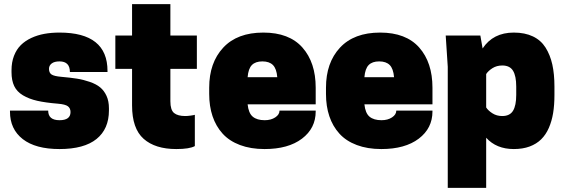

<svg xmlns="http://www.w3.org/2000/svg" viewBox="-20 -700 2702 920"><path d="M265.1 -124Q317.9 -124 317.9 -163.1Q317.9 -181.2 305.4 -190.7Q293 -200.2 257.8 -203.1Q198.2 -208 158.4 -217Q118.7 -226.1 89.8 -243.4Q61 -260.7 48.1 -287.6Q35.2 -314.5 35.2 -354V-363.8Q35.2 -401.9 47.1 -432.6Q59.1 -463.4 79.8 -483.9Q100.6 -504.4 129.9 -518.1Q159.2 -531.7 192.6 -537.8Q226.1 -543.9 265.1 -543.9Q495.1 -543.9 495.1 -359.9V-355H314.9Q314.9 -405.8 265.1 -405.8Q240.7 -405.8 227.8 -396Q214.8 -386.2 214.8 -370.1Q214.8 -351.1 227.1 -343Q239.3 -335 272.9 -332Q317.4 -328.1 348.4 -323.2Q379.4 -318.4 410.4 -307.6Q441.4 -296.9 460.2 -281.2Q479 -265.6 490.5 -240.5Q502 -215.3 502 -181.2V-170.9Q502 -82 442.4 -33.9Q382.8 14.2 265.1 14.2Q150.4 14.2 89.1 -33.4Q27.8 -81.1 27.8 -165V-169.9H210.9Q210.9 -124 265.1 -124Z M796.4 -529.8H923.3V-370.1H796.4V-214.8Q796.4 -172.9 814.2 -158.4Q832 -144 867.7 -144Q878.9 -144 894.3 -146.2Q909.7 -148.4 913.6 -149.9V0Q888.2 14.2 824.7 14.2Q723.6 14.2 668.2 -34.9Q612.8 -84 612.8 -194.8V-370.1H532.7V-529.8H612.8V-680.2H796.4Z M1492.7 -200.2H1166.5Q1170.9 -157.7 1191.2 -140.9Q1211.4 -124 1248.5 -124Q1278.3 -124 1298.8 -137.5Q1319.3 -150.9 1319.3 -169.9H1492.7V-166Q1492.7 -85.4 1427 -35.6Q1361.3 14.2 1247.6 14.2Q1181.2 14.2 1129.9 -5.1Q1078.6 -24.4 1046.6 -59.8Q1014.6 -95.2 998.5 -143.1Q982.4 -190.9 982.4 -250V-279.8Q982.4 -399.4 1049.6 -471.7Q1116.7 -543.9 1241.7 -543.9Q1365.7 -543.9 1429.2 -472.2Q1492.7 -400.4 1492.7 -279.8ZM1166.5 -330.1H1308.6Q1305.2 -371.1 1287.8 -388.4Q1270.5 -405.8 1237.3 -405.8Q1204.1 -405.8 1187 -388.4Q1169.9 -371.1 1166.5 -330.1Z M2052.2 -200.2H1726.1Q1730.5 -157.7 1750.7 -140.9Q1771 -124 1808.1 -124Q1837.9 -124 1858.4 -137.5Q1878.9 -150.9 1878.9 -169.9H2052.2V-166Q2052.2 -85.4 1986.6 -35.6Q1920.9 14.2 1807.1 14.2Q1740.7 14.2 1689.5 -5.1Q1638.2 -24.4 1606.2 -59.8Q1574.2 -95.2 1558.1 -143.1Q1542 -190.9 1542 -250V-279.8Q1542 -399.4 1609.1 -471.7Q1676.3 -543.9 1801.3 -543.9Q1925.3 -543.9 1988.8 -472.2Q2052.2 -400.4 2052.2 -279.8ZM1726.1 -330.1H1868.2Q1864.7 -371.1 1847.4 -388.4Q1830.1 -405.8 1796.9 -405.8Q1763.7 -405.8 1746.6 -388.4Q1729.5 -371.1 1726.1 -330.1Z M2441.9 14.2Q2358.4 14.2 2309.6 -40V200.2H2125.5V-379.9L2115.7 -529.8H2281.7L2292.5 -467.8Q2342.8 -543.9 2441.9 -543.9Q2495.1 -543.9 2533.4 -525.6Q2571.8 -507.3 2594 -472.2Q2616.2 -437 2626.5 -391.1Q2636.7 -345.2 2636.7 -285.2V-245.1Q2636.7 -197.3 2630.4 -158.4Q2624 -119.6 2609.9 -87.2Q2595.7 -54.7 2573.2 -32.5Q2550.8 -10.3 2517.8 2Q2484.9 14.2 2441.9 14.2ZM2309.6 -345.2V-185.1Q2319.3 -169.9 2339.6 -157Q2359.9 -144 2386.7 -144Q2422.9 -144 2438.2 -169.2Q2453.6 -194.3 2453.6 -245.1V-285.2Q2453.6 -335.9 2438.2 -361.1Q2422.9 -386.2 2386.7 -386.2Q2359.9 -386.2 2339.6 -373.3Q2319.3 -360.4 2309.6 -345.2Z"/></svg>

Font: Cooper Hewitt
Style: Heavy
Weight: 713
Designer: Village Type and Design LLC
Foundry: Cooper Hewitt Smithsonian Design Museum
Version: 1.000